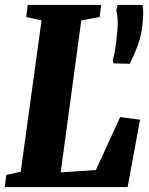

<svg xmlns="http://www.w3.org/2000/svg" viewBox="-22 -763 608 783"><path d="M-2.5 0 3.5 -49.5 62.5 -62.5 147.5 -680 85 -693.5 91 -743H390.5L384.5 -693.5L309.5 -680L225.5 -60L369 -69.5L468 -285.5L549 -275L498.5 0ZM508 -503 440.5 -504.5 438 -517Q443.5 -536.5 447.8 -562.8Q452 -589 456 -631.5Q459.5 -664.5 457.5 -686Q455.5 -707.5 452 -721.5L458 -743H559Q561.5 -732.5 562 -715.5Q562.5 -698.5 559.5 -668.5Q556 -630.5 547 -600.2Q538 -570 527.2 -546.2Q516.5 -522.5 508 -503Z"/></svg>

Font: Merriweather 24pt SemiCondensed Black
Style: Italic
Weight: 900
Width: 4
Italic angle: -7.8°
Designer: Eben Sorkin
Foundry: Eben Sorkin
Version: Version 2.101